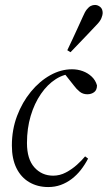

<svg xmlns="http://www.w3.org/2000/svg" viewBox="-20 -744 435 776"><path d="M175 12Q132 12 98.5 -7.5Q65 -27 46.5 -64.5Q28 -102 28 -156Q28 -220 49 -275.5Q70 -331 105 -373.5Q140 -416 183 -440Q226 -464 271 -464Q294 -464 314.5 -456.5Q335 -449 350.5 -434.5Q366 -420 372 -399Q372 -380 360.5 -371.5Q349 -363 333 -363Q315 -363 302 -373.5Q289 -384 278 -399L233 -456H286V-446H277Q240 -446 206 -424.5Q172 -403 145.5 -364.5Q119 -326 104 -275.5Q89 -225 89 -166Q89 -101 119 -67.5Q149 -34 195 -34Q222 -34 246.5 -47Q271 -60 291 -78Q311 -96 324 -112L336 -103Q323 -78 306.5 -57Q290 -36 269.5 -20.5Q249 -5 225.5 3.5Q202 12 175 12ZM252 -541Q263 -564 273.5 -586.5Q284 -609 294.5 -632Q305 -655 315 -677Q323 -696 331 -706Q339 -716 347 -720Q355 -724 364 -724Q375 -724 385 -716Q395 -708 395 -691Q395 -684 390 -671Q385 -658 369 -642Q352 -624 334.5 -605.5Q317 -587 300 -569.5Q283 -552 265 -533Z"/></svg>

Font: Source Serif 4 60pt
Style: Italic
Weight: 400
Italic angle: -12°
Version: Version 4.004;hotconv 1.0.116;makeotfexe 2.5.65601